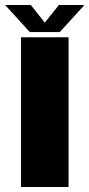

<svg xmlns="http://www.w3.org/2000/svg" viewBox="-48 -743 355 763"><path d="M35.5 0H224.5V-595H35.5ZM70.5 -615.5H189.5L287.5 -723H186L130 -653L74.5 -723H-27.5Z"/></svg>

Font: Anybody SemiCondensed ExtraBold
Style: Regular
Weight: 800
Width: 4
Version: Version 1.113;gftools[0.9.25]